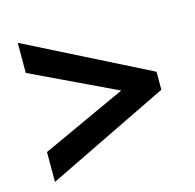

<svg xmlns="http://www.w3.org/2000/svg" viewBox="-78 -679 649 640"><g transform="rotate(-15 246.5 -359.0)"><path d="M36 -222 328 -356 36 -495V-599L458 -386V-324L36 -119Z"/></g></svg>

Font: Noto Sans Myanmar UI Condensed SemiBold
Style: Regular
Weight: 600
Width: 3
Designer: Monotype Design Team
Foundry: Monotype Imaging Inc.
Version: Version 2.103; ttfautohint (v1.8.4.7-5d5b)